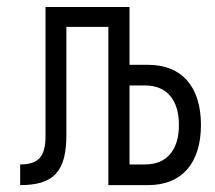

<svg xmlns="http://www.w3.org/2000/svg" viewBox="-20 -538 626 558"><path d="M38.6 0C136.2 0 172.9 -39.6 172.9 -145.5V-460H294.9V0H410.6C508.3 0 564 -63.5 564 -174.8C564 -286.1 508.3 -349.6 410.6 -349.6H356.4V-517.6H112.3V-142.1C112.3 -83 91.8 -60.1 38.6 -60.1ZM356.4 -60.1V-289.6H401.9C464.4 -289.6 500 -248 500 -174.8C500 -101.6 464.4 -60.1 401.9 -60.1Z"/></svg>

Font: Cascadia Mono NF Light
Style: Regular
Weight: 300
Monospace: yes
Designer: Aaron Bell
Foundry: Saja Typeworks
Version: Version 2404.023